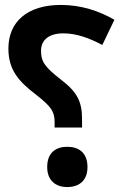

<svg xmlns="http://www.w3.org/2000/svg" viewBox="-20 -744 498 777"><path d="M201 -228H312V-263C312 -331 293 -371 229 -420C162 -472 146 -494 146 -538C146 -583 179 -609 236 -609C290 -609 341 -590 394 -562L443 -664C380 -700 309 -724 226 -724C90 -724 14 -655 14 -548C14 -463 53 -416 127 -360C188 -312 201 -292 201 -250ZM252 13C299 13 334 -12 334 -68C334 -126 299 -150 252 -150C207 -150 171 -127 171 -68C171 -12 207 13 252 13Z"/></svg>

Font: Noto Sans Arabic SemCond SemBd
Style: Regular
Weight: 600
Width: 4
Designer: Monotype Design Team, Nadine Chahine, Nizar Qandah and Khaled Hosny
Foundry: Monotype Imaging Inc.
Version: Version 2.012